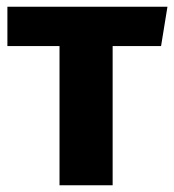

<svg xmlns="http://www.w3.org/2000/svg" viewBox="-20 -551 518 571"><path d="M2 -531V-414H157V0H315V-414H459L478 -531Z"/></svg>

Font: Fira Sans
Style: Bold
Weight: 700
Designer: Carrois Corporate & Edenspiekermann AG
Foundry: Carrois Corporate GbR & Edenspiekermann AG
Version: Version 4.203